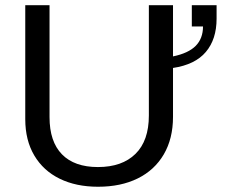

<svg xmlns="http://www.w3.org/2000/svg" viewBox="-20 -708 894 738"><path d="M356.9 9.8Q272.5 9.8 209.5 -21Q146.5 -51.8 111.8 -110.4Q77.1 -168.9 77.1 -250V-688H170.4V-257.8Q170.4 -163.6 218.3 -114.7Q266.1 -65.9 356.4 -65.9Q449.2 -65.9 500.7 -116.5Q552.2 -167 552.2 -264.2V-688H645V-491.2Q704.1 -503.4 732.2 -531.7Q760.3 -560.1 760.3 -606.4H717.3V-688H812.5V-636.2Q812.5 -557.1 771.2 -508.3Q730 -459.5 645 -446.8V-258.8Q645 -175.3 609.6 -114.7Q574.2 -54.2 509.5 -22.2Q444.8 9.8 356.9 9.8Z"/></svg>

Font: Liberation Sans
Style: Regular
Weight: 400
Designer: Steve Matteson
Foundry: Ascender Corporation
Version: Version 2.00.1